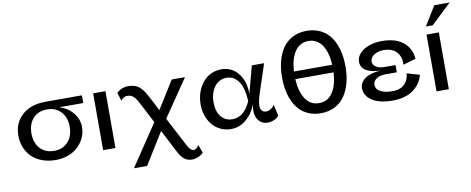

<svg xmlns="http://www.w3.org/2000/svg" viewBox="-82 -1216 4535 1848"><g transform="rotate(-10 2185.5 -291.5)"><path d="M730 -480H494.1Q577.6 -455.1 627.9 -393.3Q678.2 -331.5 678.2 -254.9Q678.2 -214.8 665.5 -176Q652.8 -137.2 627.2 -102.8Q601.6 -68.4 565.9 -42.2Q530.3 -16.1 481 -1Q431.6 14.2 375 14.2Q302.2 14.2 242.4 -8.3Q182.6 -30.8 142.8 -70.3Q103 -109.9 81.5 -163.1Q60.1 -216.3 60.1 -277.8Q60.1 -402.3 144.8 -478.8Q229.5 -555.2 376 -555.2H730ZM375 -75.2Q460 -75.2 511 -131.1Q562 -187 562 -277.8Q562 -368.7 511 -424.3Q460 -480 375 -480Q288.6 -480 238.3 -424.6Q188 -369.1 188 -277.8Q188 -186.5 238.3 -130.9Q288.6 -75.2 375 -75.2Z M839.8 0V-555.2H960V0Z M1531.7 129.9 1420.9 -85 1230 223.1H1101.6L1371.6 -180.2L1275.9 -365.2Q1264.2 -387.2 1259.5 -395.8Q1254.9 -404.3 1244.6 -420.9Q1234.4 -437.5 1227.3 -444.1Q1220.2 -450.7 1209.2 -459.2Q1198.2 -467.8 1186 -470.9Q1173.8 -474.1 1158.7 -474.1Q1146.5 -474.1 1135.7 -470.5Q1125 -466.8 1118.2 -462.2Q1111.3 -457.5 1106 -451.4Q1100.6 -445.3 1098.6 -442.4Q1096.7 -439.5 1095.7 -438L1069.8 -518.1Q1071.3 -520 1074.5 -523.2Q1077.6 -526.4 1088.4 -534.4Q1099.1 -542.5 1111.1 -548.6Q1123 -554.7 1142.8 -559.8Q1162.6 -564.9 1183.6 -564.9Q1206.5 -564.9 1226.1 -560.8Q1245.6 -556.6 1260.7 -550.3Q1275.9 -543.9 1290 -531.5Q1304.2 -519 1314.5 -507.8Q1324.7 -496.6 1337.2 -476.6Q1349.6 -456.5 1358.4 -440.9Q1367.2 -425.3 1380.9 -398.9Q1381.3 -397.5 1381.8 -397L1439.9 -286.1L1607.9 -555.2H1737.8L1489.7 -191.9L1639.6 94.2Q1668.9 149.9 1698.7 149.9Q1725.1 149.9 1750 110.8L1779.8 189.9Q1758.8 211.9 1728 224.9Q1697.3 237.8 1669.9 237.8Q1625 237.8 1593.8 214.1Q1562.5 190.4 1531.7 129.9Z M2414.6 -264.2Q2400.4 -220.2 2396.5 -187.5Q2392.6 -154.8 2396.5 -137.5Q2400.4 -120.1 2410.6 -109.9Q2420.9 -99.6 2430.4 -96.9Q2439.9 -94.2 2451.7 -94.2Q2473.1 -94.2 2493.4 -106.7Q2513.7 -119.1 2522.9 -131.8L2532.7 -144L2556.6 -36.1Q2546.9 -17.6 2514.9 -1.7Q2482.9 14.2 2446.8 14.2Q2382.8 14.2 2349.6 -40.5Q2316.4 -95.2 2336.9 -188Q2313 -122.1 2271.7 -75.2Q2230.5 -28.3 2184.8 -7.1Q2139.2 14.2 2091.8 14.2Q2034.2 14.2 1986.1 -8.8Q1938 -31.7 1906.2 -70.8Q1874.5 -109.9 1857.2 -161.1Q1839.8 -212.4 1839.8 -270Q1839.8 -314.9 1850.3 -357.9Q1860.8 -400.9 1882.1 -439.2Q1903.3 -477.5 1933.1 -506.3Q1962.9 -535.2 2004.6 -552Q2046.4 -568.8 2094.7 -568.8Q2195.3 -568.8 2258.1 -490.5Q2320.8 -412.1 2319.8 -290Q2320.8 -293.9 2322.8 -299.8L2390.6 -555.2H2510.7ZM1965.8 -273.9Q1965.8 -179.7 2007.3 -128.4Q2048.8 -77.1 2117.7 -77.1Q2233.4 -77.1 2296.9 -223.1Q2290.5 -354 2245.4 -417Q2200.2 -480 2128.9 -480Q2090.3 -480 2058.6 -462.2Q2026.9 -444.3 2007.1 -415Q1987.3 -385.7 1976.6 -349.4Q1965.8 -313 1965.8 -273.9Z M3257.3 -550.5Q3276.9 -477.5 3276.9 -389.2Q3276.9 -300.8 3257.3 -227.5Q3237.8 -154.3 3199.7 -100.1Q3161.6 -45.9 3102.3 -15.9Q3043 14.2 2966.8 14.2Q2890.6 14.2 2831.3 -15.9Q2772 -45.9 2733.9 -100.1Q2695.8 -154.3 2676.3 -227.5Q2656.7 -300.8 2656.7 -389.2Q2656.7 -477.5 2676.3 -550.5Q2695.8 -623.5 2733.9 -677.5Q2772 -731.4 2831.3 -761.2Q2890.6 -791 2966.8 -791Q3043 -791 3102.3 -761.2Q3161.6 -731.4 3199.7 -677.5Q3237.8 -623.5 3257.3 -550.5ZM2779.8 -426.8H3153.8Q3150.9 -484.9 3137.9 -532.5Q3125 -580.1 3102.3 -616Q3079.6 -651.9 3044.9 -671.9Q3010.3 -691.9 2966.8 -691.9Q2923.3 -691.9 2888.7 -671.9Q2854 -651.9 2831.3 -616Q2808.6 -580.1 2795.7 -532.5Q2782.7 -484.9 2779.8 -426.8ZM3153.8 -352.1H2779.8Q2786.1 -231 2833.3 -158Q2880.4 -85 2966.8 -85Q3053.2 -85 3100.3 -158Q3147.5 -231 3153.8 -352.1Z M3844.2 -221.2 3968.3 -185.1Q3967.3 -180.7 3965.6 -173.6Q3963.9 -166.5 3954.8 -145.8Q3945.8 -125 3933.6 -106.2Q3921.4 -87.4 3897.5 -64.5Q3873.5 -41.5 3844 -24.9Q3814.5 -8.3 3768.8 2.9Q3723.1 14.2 3669.4 14.2Q3600.6 14.2 3546.9 0.2Q3493.2 -13.7 3461.2 -37.1Q3429.2 -60.5 3412.8 -89.6Q3396.5 -118.7 3396.5 -150.9Q3396.5 -210 3449.5 -247.3Q3502.4 -284.7 3601.6 -291Q3511.2 -293.5 3461.9 -323.2Q3412.6 -353 3412.6 -409.2Q3412.6 -457 3449 -494.1Q3485.4 -531.2 3542.2 -550Q3599.1 -568.8 3664.6 -568.8Q3711.4 -568.8 3751.5 -560.8Q3791.5 -552.7 3820.1 -539.3Q3848.6 -525.9 3871.6 -507.1Q3894.5 -488.3 3908.9 -468.3Q3923.3 -448.2 3933.1 -425.8Q3942.9 -403.3 3947.3 -383.5Q3951.7 -363.8 3952.6 -344.2L3828.6 -308.1Q3831.1 -332.5 3827.4 -356.2Q3823.7 -379.9 3811.8 -402.6Q3799.8 -425.3 3781.2 -442.4Q3762.7 -459.5 3732.7 -469.7Q3702.6 -480 3664.6 -480Q3611.8 -480 3572 -454.8Q3532.2 -429.7 3532.2 -387.2Q3532.2 -360.8 3561.3 -339.4Q3590.3 -317.9 3646.5 -317.9H3753.4V-247.1H3646.5Q3586.4 -247.1 3553.5 -223.6Q3520.5 -200.2 3520.5 -168Q3520.5 -120.6 3565.7 -97.9Q3610.8 -75.2 3684.6 -75.2Q3717.3 -75.2 3743.7 -83.3Q3770 -91.3 3786.1 -104.2Q3802.2 -117.2 3814.2 -132.6Q3826.2 -147.9 3831.5 -163.6Q3836.9 -179.2 3840.1 -192.1Q3843.3 -205.1 3843.8 -212.9Z M4221.2 -820.8H4371.1L4172.4 -632.8H4105.5ZM4098.1 0V-555.2H4218.3V0Z"/></g></svg>

Font: Sporting Grotesque
Style: Regular
Weight: 400
Designer: Lucas LE BIHAN
Foundry: Lucas LE BIHAN
Version: Version 2.001;PS 2.1;hotconv 1.0.88;makeotf.lib2.5.647800